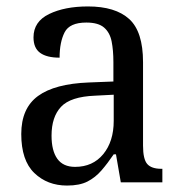

<svg xmlns="http://www.w3.org/2000/svg" viewBox="-20 -566 563 596"><path d="M188 10Q127 10 86.5 -29Q46 -68 46 -150Q46 -230 98 -268Q150 -306 256 -310L332 -313V-373Q332 -410 326.5 -437.5Q321 -465 303 -480.5Q285 -496 248 -496Q196 -496 180.5 -465.5Q165 -435 165 -387Q125 -387 104.5 -402Q84 -417 84 -450Q84 -499 132.5 -522.5Q181 -546 253 -546Q338 -546 381 -507Q424 -468 424 -373V-114Q424 -72 437 -57Q450 -42 481 -42H484V0H355L340 -87H333Q314 -59 295 -37Q276 -15 251.5 -2.5Q227 10 188 10ZM213 -48Q268 -48 300.5 -87.5Q333 -127 333 -191V-272L275 -269Q199 -266 169.5 -234.5Q140 -203 140 -145Q140 -98 158 -73Q176 -48 213 -48Z"/></svg>

Font: Noto Serif Tamil SemiCondensed
Style: Regular
Weight: 400
Width: 4
Designer: Indian Type Foundry, Tom Grace, and the Monotype Design Team
Foundry: Monotype Imaging Inc.
Version: Version 2.004; ttfautohint (v1.8.4.7-5d5b)